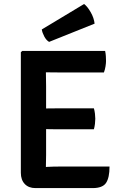

<svg xmlns="http://www.w3.org/2000/svg" viewBox="-20 -937 609 958"><path d="M84 -676.5 91 -683H209V-578Q209 -557 209.5 -542.5Q210 -528 210 -507.5V-163Q210 -147.5 209.5 -134.2Q209 -121 209 -104V1.5H157Q123 1.5 103.5 -19Q84 -39.5 84 -75ZM448.5 -396.5Q452 -384.5 453.8 -369.8Q455.5 -355 455.5 -344.5Q455.5 -333.5 453.8 -319Q452 -304.5 448.5 -292H274.5Q262.5 -292 242.8 -292.2Q223 -292.5 202.2 -292.8Q181.5 -293 166 -293V-395.5Q181.5 -395.5 202.2 -395.8Q223 -396 242.8 -396.2Q262.5 -396.5 274.5 -396.5ZM504.5 -683Q507.5 -669 508.2 -656.2Q509 -643.5 509 -632.5Q509 -622 506.5 -606Q504 -590 498.5 -575.5H274.5Q262.5 -575.5 242.8 -575.8Q223 -576 202.2 -576.2Q181.5 -576.5 166 -577V-683ZM526.5 -106Q526.5 -50.5 509.2 -24.5Q492 1.5 442 1.5H166V-101.5Q193.5 -103 219.2 -104.5Q245 -106 278.5 -106ZM399.5 -917Q416 -905 432.5 -876.2Q449 -847.5 452 -819L225 -728Q211 -736 201 -754.8Q191 -773.5 188.5 -790Z"/></svg>

Font: Signika Negative Light SemiBold
Style: Regular
Weight: 600
Version: Version 2.001